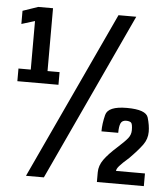

<svg xmlns="http://www.w3.org/2000/svg" viewBox="-50 -724 671 770"><g transform="rotate(5 285.5 -339.5)"><path d="M15.5 -375H181V-426H132.5V-679H73L11.5 -658V-605L65 -621.5V-426H15.5ZM83 0H155L468 -674H396.5ZM368.5 0H557.5V-51H441Q441 -59 451.5 -71.2Q462 -83.5 489.5 -107.5Q523.5 -142 540.8 -165.8Q558 -189.5 558 -218.5Q558 -244.5 548.8 -275.5Q539.5 -306.5 462.5 -306.5Q387 -306.5 378 -270.8Q369 -235 369 -204H436.5Q436.5 -230 442.2 -242.5Q448 -255 464 -255Q477.5 -255 483.8 -249.8Q490 -244.5 490 -219Q490 -201 478.5 -186.5Q467 -172 437 -145Q404 -115.5 386.2 -90.8Q368.5 -66 368.5 -39Z"/></g></svg>

Font: Anybody ExtraCondensed
Style: Bold
Weight: 700
Width: 2
Version: Version 1.113;gftools[0.9.25]